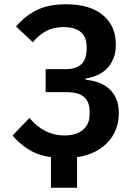

<svg xmlns="http://www.w3.org/2000/svg" viewBox="-20 -730 640 900"><path d="M219 7Q158 -2 114 -29.5Q70 -57 39 -95L118 -177Q187 -95 282 -95Q338 -95 369 -121.5Q400 -148 400 -193V-207Q400 -252 374.5 -275Q349 -298 291 -298H194V-406H289Q386 -406 386 -500V-512Q386 -556 359 -579.5Q332 -603 278 -603Q230 -603 195.5 -584Q161 -565 134 -532L55 -606Q98 -656 153 -683Q208 -710 289 -710Q401 -710 462 -659.5Q523 -609 523 -521Q523 -484 512 -456.5Q501 -429 482 -409.5Q463 -390 437.5 -378.5Q412 -367 382 -362V-356Q414 -353 442 -343Q470 -333 491 -314.5Q512 -296 524.5 -267.5Q537 -239 537 -200Q537 -118 484.5 -62.5Q432 -7 341 7V150H219Z"/></svg>

Font: IBM Plex Mono SemiBold
Style: Regular
Weight: 600
Monospace: yes
Designer: Mike Abbink, Paul van der Laan, Pieter van Rosmalen
Foundry: Bold Monday
Version: Version 2.3